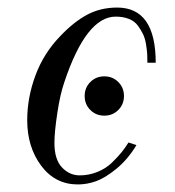

<svg xmlns="http://www.w3.org/2000/svg" viewBox="-20 -476 464 508"><path d="M219 -185Q204 -200 204 -222Q204 -244 219 -259Q234 -274 256 -274Q278 -274 293 -259Q308 -244 308 -222Q308 -200 293 -185Q278 -170 256 -170Q234 -170 219 -185ZM52 -158Q52 -218 74 -277Q96 -336 140 -381Q175 -418 210.5 -437Q246 -456 290 -456Q392 -456 392 -310H370Q370 -323 369.5 -332.5Q369 -342 366.5 -358Q364 -374 358.5 -385.5Q353 -397 344.5 -408.5Q336 -420 321 -426Q306 -432 286 -432Q208 -432 150 -258Q139 -226 131.5 -176Q124 -126 124 -98Q124 -54 144 -33Q164 -12 191 -12Q215 -12 237.5 -21Q260 -30 276 -45.5Q292 -61 302 -73.5Q312 -86 320 -99L341 -92Q318 -54 288 -29.5Q258 -5 234 3.5Q210 12 186 12Q126 12 89 -37.5Q52 -87 52 -158Z"/></svg>

Font: Old Standard TT
Style: Italic
Weight: 400
Italic angle: -15.2°
Designer: Alexey Kryukov <alexios@thessalonica.org.ru>
Version: Version 2.2